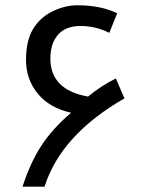

<svg xmlns="http://www.w3.org/2000/svg" viewBox="-20 -704 534 724"><path d="M272 -684.1Q360.4 -684.1 421.9 -653.8L392.1 -580.1Q340.8 -606 284.2 -606Q227.5 -606 198.7 -573Q169.9 -540 169.9 -482.9Q169.9 -365.2 312 -339.8Q362.8 -381.8 417 -408.2L449.2 -333Q209.5 -195.3 147.9 0H64.9Q94.2 -90.8 136.2 -155Q178.2 -219.2 248 -278.8Q166 -297.4 122.1 -351.3Q78.1 -405.3 78.1 -477.5Q78.1 -549.8 104 -593.5Q129.9 -637.2 177 -660.6Q224.1 -684.1 272 -684.1Z"/></svg>

Font: DroidArabicKufi
Style: Regular
Weight: 400
Designer: Pascal Zoghbi
Foundry: Ascender Corporation
Version: Version 1.00